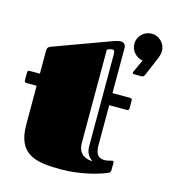

<svg xmlns="http://www.w3.org/2000/svg" viewBox="-110 -813 818 920"><g transform="rotate(15 299.0 -353.5)"><path d="M61 -340V-147C61 3 154 17 278 17C364 17 452 -5 501 -26C505 -27 512 -31 512 -43V-81C512 -84 510 -87 507 -87C500 -87 482 -80 468 -80C436 -80 421 -97 421 -143V-340H509C515 -340 519 -343 519 -351V-390C519 -396 516 -400 509 -400H421V-624C421 -644 406 -650 397 -650C385 -650 369 -645 345 -636L75 -537C62 -532 61 -521 61 -511V-400H10C3 -400 0 -396 0 -390V-351C0 -343 4 -340 10 -340ZM379 -128C379 -91 392 -76 412 -60C385 -60 341 -72 341 -130V-594L349 -598C356 -601 363 -602 367 -602C378 -602 379 -593 379 -580ZM461 -656C461 -622 487 -593 520 -588L492 -527C490 -524 490 -521 490 -520C490 -516 492 -514 499 -514H534C545 -514 546 -519 551 -528L590 -620C594 -630 598 -644 598 -656C598 -693 567 -724 530 -724C492 -724 461 -693 461 -656Z"/></g></svg>

Font: Fascinate Inline
Style: Regular
Weight: 900
Designer: Astigmatic (AOETI)
Foundry: Astigmatic (AOETI)
Version: Version 1.000